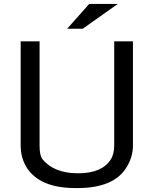

<svg xmlns="http://www.w3.org/2000/svg" viewBox="-20 -940 780 975"><path d="M623 -91Q655 -144 655 -199V-730H560V-203Q560 -156 541 -128Q496 -60 376 -60Q255 -60 196 -131Q181 -149 181 -200V-730H85V-201Q85 -137 117 -87Q184 15 363 15H374Q559 15 623 -91ZM321 -794H400L578 -920H433Z"/></svg>

Font: Sawarabi Gothic
Style: Regular
Weight: 400
Designer: mshio (mshio@users.sourceforge.jp)
Version: Version 20141215